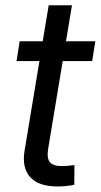

<svg xmlns="http://www.w3.org/2000/svg" viewBox="-20 -689 374 714"><path d="M334.5 -535.6 322.8 -461.9H41.5L53.2 -535.6ZM161.1 -669.4H247.6L159.2 -136.2Q153.3 -101.1 165.3 -86.2Q177.2 -71.3 210.4 -71.3Q219.7 -71.3 232.7 -72.5Q245.6 -73.7 256.8 -75.2L256.3 -2Q243.7 1 226.8 2.7Q210 4.4 193.8 4.4Q123.5 4.4 92.3 -30.3Q61 -64.9 71.3 -128.4Z"/></svg>

Font: Inter 20pt
Style: Italic
Weight: 400
Italic angle: -9.3988°
Version: Version 4.001;git-66647c0bb